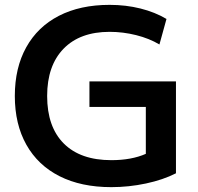

<svg xmlns="http://www.w3.org/2000/svg" viewBox="-20 -760 813 790"><path d="M41 -365Q41 -481 88 -565.5Q135 -650 222.5 -695Q310 -740 431 -740Q498 -740 558 -725Q618 -710 665 -682L636 -577Q594 -602 540 -615.5Q486 -629 431 -629Q309 -629 241.5 -559.5Q174 -490 174 -365Q174 -238 242.5 -169.5Q311 -101 438 -101Q521 -101 580 -127V-320H348V-425H704V-47Q651 -20 580.5 -5Q510 10 438 10Q314 10 225 -35Q136 -80 88.5 -164.5Q41 -249 41 -365Z"/></svg>

Font: Enso SemiBold
Style: Regular
Weight: 600
Designer: Coji Morishita
Foundry: UNDERFOREST DESIGN
Version: Version 1.000